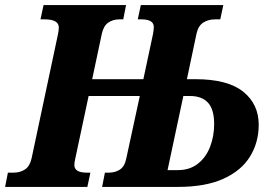

<svg xmlns="http://www.w3.org/2000/svg" viewBox="-55 -734 1070 754"><path d="M-35 0 -24 -56H-2Q24 -56 43 -68.5Q62 -81 69 -112L173 -601Q176 -617 176 -626Q176 -658 120 -658H104L116 -714H440L429 -658H414Q389 -658 370.5 -645.5Q352 -633 345 -602L307 -423H508L546 -601Q549 -618 549 -628Q549 -658 500 -658H486L498 -714H822L810 -658H790Q763 -658 743.5 -645.5Q724 -633 717 -603L679 -423H713Q839 -423 900 -374Q961 -325 961 -244Q961 -175 927 -119.5Q893 -64 822.5 -32Q752 0 644 0H346L357 -56H372Q398 -56 416.5 -68.5Q435 -81 441 -112L494 -357H293L241 -113Q237 -96 237 -86Q237 -56 286 -56H300L288 0ZM691 -357H665L603 -66H644Q690 -66 722 -91Q754 -116 770 -157.5Q786 -199 786 -247Q786 -304 762 -330.5Q738 -357 691 -357Z"/></svg>

Font: Noto Serif SemiCondensed ExtraBold
Style: Italic
Weight: 800
Width: 4
Italic angle: -12°
Designer: Monotype Design Team
Foundry: Monotype Imaging Inc.
Version: Version 2.014; ttfautohint (v1.8.4.7-5d5b)